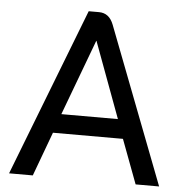

<svg xmlns="http://www.w3.org/2000/svg" viewBox="-51 -749 760 798"><g transform="rotate(5 329.0 -350.0)"><path d="M475 -184H183L115 0H16L287 -700H330Q373 -700 391 -653L642 0H544ZM211 -264H447L330 -580H329Z"/></g></svg>

Font: Bai Jamjuree Medium
Style: Regular
Weight: 500
Version: Version 1.000; ttfautohint (v1.6)